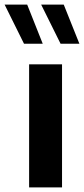

<svg xmlns="http://www.w3.org/2000/svg" viewBox="-62 -811 364 831"><path d="M55.7 -791H-42L42 -621.6H123ZM213.9 -791H116.2L200.2 -621.6H281.7ZM64 0H206.5V-532.7H64Z"/></svg>

Font: Estedad Bold
Style: Regular
Weight: 700
Designer: Amin Abedi
Version: Version 7.3